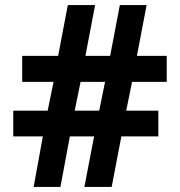

<svg xmlns="http://www.w3.org/2000/svg" viewBox="-20 -733 706 753"><path d="M112 0 148 -198H32V-299H167L190 -412H67V-514H208L246 -713H353L315 -514H412L450 -713H555L517 -514H634V-412H498L475 -299H601V-198H456L418 0H311L349 -198H254L217 0ZM273 -299H369L392 -412H296Z"/></svg>

Font: Noto Sans Malayalam
Style: Regular
Weight: 400
Designer: Jelle Bosma - Monotype Design Team
Foundry: Monotype Imaging Inc.
Version: Version 2.103